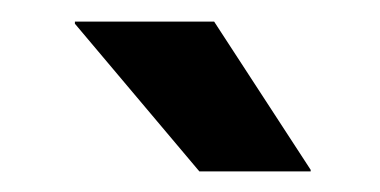

<svg xmlns="http://www.w3.org/2000/svg" viewBox="-20 -706 360 182"><path d="M183 -685.5 274.5 -545V-543.5H169L51 -683.5V-685.5Z"/></svg>

Font: Anek Bangla
Style: Semi-bold
Weight: 600
Designer: Sulekha Rajkumar (Bangla), Yesha Goshar (Latin)
Foundry: Ek Type
Version: Version 1.002;March 21, 2022;FontCreator 13.0.0.2683 64-bit